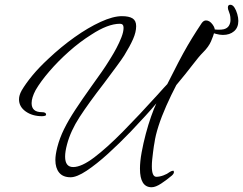

<svg xmlns="http://www.w3.org/2000/svg" viewBox="-20 -701 1023 808"><path d="M618 87Q569 87 569 9Q569 -21 576 -59.5Q583 -98 593.5 -137.5Q604 -177 616 -211Q628 -245 638 -266Q619 -243 592 -213.5Q565 -184 530 -147Q483 -98 434.5 -54Q386 -10 344.5 17.5Q303 45 277 45Q245 45 229 25.5Q213 6 213 -28Q213 -49 221 -81Q231 -120 249.5 -157.5Q268 -195 296.5 -238.5Q325 -282 365 -338Q416 -408 438 -444Q439 -446 448.5 -461Q458 -476 470 -498.5Q482 -521 491 -544Q500 -567 500 -584Q500 -601 485 -601Q434 -601 364 -555Q316 -525 270 -484Q224 -443 187.5 -400.5Q151 -358 130 -322Q113 -290 113 -267Q113 -229 156 -229Q174 -229 174 -219Q174 -215 170 -214Q164 -212 157 -212Q116 -212 88 -232Q60 -252 60 -283Q60 -300 71 -320Q88 -349 116 -383Q144 -417 184 -454Q237 -504 294 -544.5Q351 -585 403.5 -609Q456 -633 493 -633Q523 -633 538 -623.5Q553 -614 553 -591Q553 -566 540 -536.5Q527 -507 503 -468Q493 -452 471.5 -423Q450 -394 418 -351Q353 -267 315 -208.5Q277 -150 262 -93Q254 -63 254 -42Q254 2 288 2Q323 2 376.5 -38.5Q430 -79 498 -148Q566 -217 642 -301Q659 -320 669.5 -331.5Q680 -343 684 -347L708 -394Q732 -442 751 -476.5Q770 -511 788.5 -541Q807 -571 829 -604Q837 -615 847 -615Q862 -615 874.5 -598Q887 -581 883 -569Q878 -550 868 -527Q858 -504 835 -481L834 -480Q817 -463 790 -427.5Q763 -392 722 -343Q700 -301 680 -256Q660 -211 647 -170.5Q634 -130 630 -100Q629 -96 627.5 -86Q626 -76 624 -60Q622 -44 620.5 -29.5Q619 -15 619 -1Q619 43 638 43Q652 43 668 37Q684 31 694 23Q702 18 706 18Q711 16 711 20Q712 21 712 23Q712 30 703 38Q683 55 659 71Q635 87 618 87ZM918 -554Q905 -554 888.5 -558.5Q872 -563 861 -568Q858 -570 854 -577Q850 -584 857 -582Q865 -580 877 -578Q889 -576 900 -576Q906 -576 912 -576.5Q918 -577 922 -578Q937 -582 943.5 -593Q950 -604 950 -617Q950 -631 947.5 -640Q945 -649 942 -656Q941 -658 940 -661.5Q939 -665 939 -669Q939 -681 949 -681Q959 -681 966.5 -669.5Q974 -658 978.5 -642Q983 -626 983 -613Q983 -585 965 -569.5Q947 -554 918 -554Z"/></svg>

Font: Allison
Style: Regular
Weight: 400
Designer: Robert E. Leuschke
Foundry: Robert E. Leuschke
Version: Version 1.010; ttfautohint (v1.8.3)